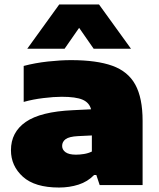

<svg xmlns="http://www.w3.org/2000/svg" viewBox="-20 -828 712 859"><path d="M244 11Q136 11 82.5 -37.2Q29 -85.5 29 -156Q29 -236.5 95.2 -282.5Q161.5 -328.5 306 -335L387.5 -339Q379.5 -369 349.5 -382Q319.5 -395 256 -395Q221 -395 173.8 -389.2Q126.5 -383.5 86 -372V-533Q137 -546.5 194.2 -552.8Q251.5 -559 298 -559Q412 -559 482.5 -533.8Q553 -508.5 585.5 -449Q618 -389.5 618 -287V0H426L411 -45H401Q372 -15 331.2 -2Q290.5 11 244 11ZM258 -175Q258 -158 273.2 -147Q288.5 -136 320 -136Q336.5 -136 355.5 -139Q374.5 -142 391 -150V-222L329 -219Q289.5 -217 273.8 -205.5Q258 -194 258 -175ZM102 -610 245 -808H423L566 -610H399L334 -703.5L269 -610Z"/></svg>

Font: Encode Sans Expanded Black
Style: Regular
Weight: 900
Width: 7
Designer: Multiple Designers
Foundry: Impallari Type
Version: Version 3.000; ttfautohint (v1.8.3) -l 8 -r 50 -G 200 -x 14 